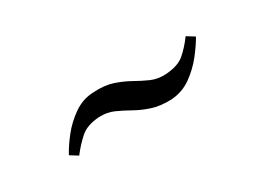

<svg xmlns="http://www.w3.org/2000/svg" viewBox="-17 -467 634 459"><g transform="rotate(-30 300.0 -238.0)"><path d="M118 -178 97 -191Q107 -210 125 -233Q143 -256 168 -273.5Q193 -291 223 -292Q254 -294 276.5 -286.5Q299 -279 317.5 -268.5Q336 -258 354 -250Q372 -242 394 -243Q429 -245 447 -260.5Q465 -276 481 -298L502 -285Q492 -267 474 -244Q456 -221 431.5 -203.5Q407 -186 376 -184Q345 -183 322.5 -190.5Q300 -198 281.5 -208.5Q263 -219 245 -227Q227 -235 205 -234Q171 -232 152.5 -215.5Q134 -199 118 -178Z"/></g></svg>

Font: Joan
Style: Regular
Weight: 400
Designer: Paolo Biagini
Version: Version 1.001; ttfautohint (v1.8.4.7-5d5b);gftools[0.9.30]